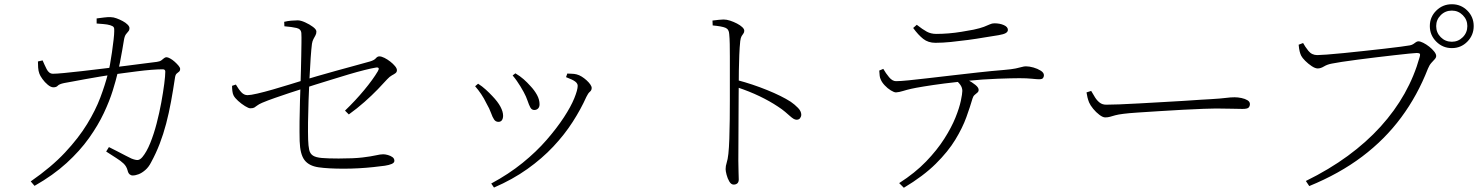

<svg xmlns="http://www.w3.org/2000/svg" viewBox="-20 -837 6990 906"><path d="M606 -9Q598 -9 591.5 -14.5Q585 -20 582 -33Q577 -52 563.5 -65Q550 -78 529 -91Q508 -104 481 -122L494 -143Q512 -134 533.5 -123Q555 -112 573 -102.5Q591 -93 600 -89Q620 -81 630.5 -82Q641 -83 652 -96Q672 -120 689 -162Q706 -204 719 -254Q732 -304 741 -353Q750 -402 755 -441Q760 -480 760 -499Q760 -510 748 -510Q726 -510 694 -507.5Q662 -505 627.5 -500.5Q593 -496 562.5 -492Q532 -488 511 -485Q486 -481 451.5 -475.5Q417 -470 382.5 -463.5Q348 -457 320.5 -452Q293 -447 282 -445Q259 -440 252.5 -432.5Q246 -425 232 -425Q220 -425 205.5 -437Q191 -449 180 -464.5Q169 -480 166 -489Q161 -502 160 -518Q159 -534 159 -547L181 -552Q189 -533 200 -511Q211 -489 230 -489Q246 -489 282.5 -492.5Q319 -496 367.5 -501.5Q416 -507 468.5 -513.5Q521 -520 571 -526Q621 -532 660.5 -537.5Q700 -543 720 -545Q734 -547 741 -552Q748 -557 753.5 -562Q759 -567 766 -567Q772 -567 783 -561Q794 -555 804.5 -545.5Q815 -536 822.5 -527Q830 -518 830 -512Q830 -503 825 -499Q820 -495 814 -490Q808 -485 806 -472Q797 -412 787 -357.5Q777 -303 764 -253.5Q751 -204 733.5 -158.5Q716 -113 693 -71Q682 -49 666 -35Q650 -21 634.5 -15Q619 -9 606 -9ZM125 19Q223 -49 287 -117.5Q351 -186 391 -251.5Q431 -317 453.5 -377Q476 -437 489 -488Q494 -505 499 -532.5Q504 -560 508.5 -591.5Q513 -623 516 -649.5Q519 -676 519 -689Q520 -703 516.5 -708.5Q513 -714 500 -718Q487 -722 468 -723.5Q449 -725 436 -726V-750Q451 -752 471 -754.5Q491 -757 503 -756Q515 -756 530 -750.5Q545 -745 559 -737.5Q573 -730 582 -721Q591 -712 591 -704Q591 -695 586 -689.5Q581 -684 574.5 -675.5Q568 -667 565 -649Q562 -631 557 -601.5Q552 -572 546 -542Q540 -512 535 -492Q527 -458 512 -409.5Q497 -361 470 -303.5Q443 -246 400 -185.5Q357 -125 294 -67.5Q231 -10 143 40Z M1602 -41Q1529 -41 1483.5 -47.5Q1438 -54 1417 -81.5Q1396 -109 1394 -171Q1393 -214 1393.5 -264Q1394 -314 1395.5 -360Q1397 -406 1398 -437Q1399 -469 1400 -504Q1401 -539 1401.5 -573Q1402 -607 1402.5 -635Q1403 -663 1402 -680Q1401 -700 1379.5 -705Q1358 -710 1322 -713L1321 -734Q1337 -738 1354 -739.5Q1371 -741 1385 -741Q1399 -741 1420 -731.5Q1441 -722 1457 -710Q1473 -698 1473 -688Q1473 -678 1468.5 -670Q1464 -662 1459 -652.5Q1454 -643 1452 -630Q1449 -607 1446 -564.5Q1443 -522 1440.5 -469.5Q1438 -417 1436 -362.5Q1434 -308 1433.5 -260Q1433 -212 1434 -178Q1435 -148 1439 -130Q1443 -112 1456.5 -103Q1470 -94 1499 -91.5Q1528 -89 1578 -89Q1650 -89 1691 -94Q1732 -99 1753.5 -104Q1775 -109 1788 -109Q1798 -109 1810.5 -105.5Q1823 -102 1832 -95.5Q1841 -89 1841 -78Q1841 -69 1828.5 -63.5Q1816 -58 1796 -55Q1774 -52 1741.5 -48.5Q1709 -45 1673 -43Q1637 -41 1602 -41ZM1608 -315Q1657 -362 1698.5 -412Q1740 -462 1763 -501Q1769 -511 1766.5 -515.5Q1764 -520 1753 -518Q1734 -515 1700 -506.5Q1666 -498 1625.5 -486Q1585 -474 1543.5 -461Q1502 -448 1466 -437Q1430 -426 1407 -418Q1381 -410 1346.5 -398.5Q1312 -387 1277.5 -375Q1243 -363 1217 -352Q1201 -345 1193.5 -339Q1186 -333 1180 -329.5Q1174 -326 1161 -326Q1153 -326 1136 -336.5Q1119 -347 1103.5 -361Q1088 -375 1082 -387Q1078 -395 1076.5 -407.5Q1075 -420 1075 -432L1093 -438Q1107 -414 1119.5 -401Q1132 -388 1148 -388Q1162 -388 1194.5 -395.5Q1227 -403 1267 -414.5Q1307 -426 1344 -437.5Q1381 -449 1404 -456Q1433 -465 1476 -477.5Q1519 -490 1566 -503Q1613 -516 1655.5 -527.5Q1698 -539 1726 -547Q1746 -553 1753.5 -562Q1761 -571 1770 -571Q1780 -571 1794 -564Q1808 -557 1821.5 -546.5Q1835 -536 1844 -525Q1853 -514 1853 -506Q1853 -497 1846.5 -492Q1840 -487 1829.5 -481.5Q1819 -476 1807 -463Q1791 -445 1763 -416Q1735 -387 1700 -356Q1665 -325 1626 -297Z M2298 29Q2380 -15 2445.5 -68Q2511 -121 2559.5 -177Q2608 -233 2641 -283.5Q2674 -334 2690 -373.5Q2706 -413 2706 -432Q2706 -443 2694.5 -452Q2683 -461 2651 -473L2657 -490Q2667 -489 2678 -489Q2689 -489 2701 -486Q2713 -483 2725 -475.5Q2737 -468 2748 -458Q2759 -448 2765.5 -438.5Q2772 -429 2772 -422Q2772 -411 2763.5 -404Q2755 -397 2747 -380Q2721 -322 2682.5 -262Q2644 -202 2591 -145.5Q2538 -89 2468.5 -39.5Q2399 10 2311 48ZM2332 -262Q2319 -262 2311.5 -273Q2304 -284 2297 -304Q2290 -324 2275 -350Q2264 -373 2250.5 -393Q2237 -413 2222 -430L2236 -442Q2255 -430 2272.5 -414Q2290 -398 2303 -384Q2329 -357 2341.5 -333.5Q2354 -310 2354 -291Q2354 -278 2348.5 -270Q2343 -262 2332 -262ZM2501 -318Q2489 -318 2482.5 -330Q2476 -342 2469.5 -361.5Q2463 -381 2451 -403Q2444 -416 2436 -429Q2428 -442 2419 -455Q2410 -468 2399 -481L2412 -491Q2434 -478 2451 -463Q2468 -448 2483 -431Q2502 -411 2514 -389Q2526 -367 2526 -345Q2526 -332 2519 -325Q2512 -318 2501 -318Z M3442 34Q3430 34 3421.5 19.5Q3413 5 3408.5 -12.5Q3404 -30 3404 -39Q3404 -54 3409 -69Q3414 -84 3417 -111Q3420 -139 3421.5 -182Q3423 -225 3423.5 -273.5Q3424 -322 3424 -367Q3424 -412 3424 -443Q3424 -473 3424 -505.5Q3424 -538 3424 -569.5Q3424 -601 3423.5 -629Q3423 -657 3421 -676Q3420 -699 3403 -706Q3386 -713 3343 -717L3342 -740Q3360 -742 3372 -743.5Q3384 -745 3394 -745Q3409 -745 3425.5 -739.5Q3442 -734 3457.5 -726Q3473 -718 3482.5 -709Q3492 -700 3492 -692Q3492 -684 3488 -679Q3484 -674 3479.5 -666.5Q3475 -659 3473 -643Q3470 -615 3468.5 -577.5Q3467 -540 3466.5 -504Q3466 -468 3466 -442Q3466 -429 3465.5 -388.5Q3465 -348 3465 -293.5Q3465 -239 3464.5 -182Q3464 -125 3464 -78Q3464 -47 3465 -25.5Q3466 -4 3466 10Q3466 22 3459.5 28Q3453 34 3442 34ZM3739 -272Q3732 -272 3724.5 -276.5Q3717 -281 3707.5 -289.5Q3698 -298 3684.5 -309.5Q3671 -321 3651 -334Q3612 -360 3564 -383Q3516 -406 3459 -425V-459Q3531 -440 3600 -412Q3669 -384 3711 -357Q3730 -344 3745.5 -328Q3761 -312 3761 -296Q3761 -287 3755.5 -279.5Q3750 -272 3739 -272Z M4223 27Q4298 -21 4350 -75Q4402 -129 4436 -182.5Q4470 -236 4488.5 -282Q4507 -328 4514 -361.5Q4521 -395 4521 -408Q4521 -423 4512 -436Q4503 -449 4481 -468L4515 -476Q4528 -470 4547.5 -459.5Q4567 -449 4582.5 -436.5Q4598 -424 4598 -413Q4598 -405 4592 -400Q4586 -395 4579 -389Q4572 -383 4569 -372Q4558 -334 4540 -284Q4522 -234 4488 -178Q4454 -122 4395.5 -64Q4337 -6 4245 49ZM4208 -401Q4199 -401 4183.5 -410.5Q4168 -420 4154.5 -434.5Q4141 -449 4136 -462Q4132 -470 4131 -479.5Q4130 -489 4129 -504L4148 -512Q4160 -491 4175.5 -472.5Q4191 -454 4208 -454Q4229 -454 4268 -458Q4307 -462 4359 -468Q4411 -474 4471 -481Q4531 -488 4594 -495Q4657 -502 4718 -507Q4754 -510 4773 -514Q4792 -518 4802 -521Q4812 -524 4821 -524Q4837 -524 4856.5 -518.5Q4876 -513 4891 -503.5Q4906 -494 4906 -482Q4906 -475 4902 -469Q4898 -463 4883 -463Q4873 -463 4849 -465.5Q4825 -468 4791 -468Q4757 -468 4687.5 -465.5Q4618 -463 4539 -455Q4490 -450 4436 -443Q4382 -436 4339.5 -429Q4297 -422 4280 -418Q4258 -413 4240.5 -407.5Q4223 -402 4208 -401ZM4394 -635Q4360 -635 4336.5 -653.5Q4313 -672 4289 -705L4306 -720Q4334 -698 4353.5 -687.5Q4373 -677 4398 -677Q4426 -677 4456.5 -679.5Q4487 -682 4517 -687Q4547 -692 4574 -697Q4606 -704 4623 -710.5Q4640 -717 4650.5 -722Q4661 -727 4672 -727Q4698 -727 4717 -718.5Q4736 -710 4736 -696Q4736 -687 4726 -681Q4716 -675 4692 -671Q4664 -667 4626.5 -660.5Q4589 -654 4548 -648.5Q4507 -643 4467.5 -639Q4428 -635 4394 -635Z M5195 -283Q5184 -283 5168 -295Q5152 -307 5138.5 -323.5Q5125 -340 5119 -354Q5114 -367 5111.5 -377.5Q5109 -388 5107 -401L5129 -408Q5138 -392 5147.5 -377Q5157 -362 5169.5 -352.5Q5182 -343 5200 -343Q5221 -343 5262 -344.5Q5303 -346 5355 -349Q5407 -352 5461.5 -355Q5516 -358 5565 -361Q5614 -364 5648 -366.5Q5682 -369 5692 -369Q5742 -372 5764.5 -375Q5787 -378 5806 -378Q5821 -378 5838 -374.5Q5855 -371 5866.5 -364Q5878 -357 5878 -346Q5878 -336 5872 -329.5Q5866 -323 5843 -323Q5818 -323 5789.5 -324Q5761 -325 5718 -325Q5701 -325 5658.5 -323.5Q5616 -322 5561 -319Q5506 -316 5450.5 -312.5Q5395 -309 5349.5 -306Q5304 -303 5282 -300Q5257 -297 5242.5 -293Q5228 -289 5218 -286Q5208 -283 5195 -283Z M6142 17Q6252 -37 6340 -101.5Q6428 -166 6495 -240Q6562 -314 6608 -396Q6654 -478 6679 -568Q6683 -582 6678.5 -584.5Q6674 -587 6665 -587Q6657 -587 6628.5 -584Q6600 -581 6559.5 -576.5Q6519 -572 6474 -566.5Q6429 -561 6386.5 -555.5Q6344 -550 6311.5 -545Q6279 -540 6265 -537Q6243 -533 6227.5 -523.5Q6212 -514 6198 -514Q6186 -514 6169.5 -525Q6153 -536 6139 -550Q6125 -564 6120 -574Q6116 -582 6113 -593.5Q6110 -605 6108 -626L6129 -634Q6138 -617 6154 -597Q6170 -577 6196 -577Q6208 -577 6241 -579.5Q6274 -582 6320 -586.5Q6366 -591 6415.5 -596.5Q6465 -602 6510.5 -607Q6556 -612 6589 -616.5Q6622 -621 6633 -623Q6643 -625 6649.5 -629.5Q6656 -634 6661.5 -638Q6667 -642 6673 -642Q6682 -642 6696 -635Q6710 -628 6724 -617Q6738 -606 6747.5 -594Q6757 -582 6757 -573Q6757 -565 6750 -557.5Q6743 -550 6734 -540Q6725 -530 6718 -513Q6669 -387 6592 -283Q6515 -179 6407.5 -98Q6300 -17 6158 41ZM6831 -610Q6788 -610 6757.5 -640.5Q6727 -671 6727 -714Q6727 -757 6757.5 -787Q6788 -817 6831 -817Q6874 -817 6904 -787Q6934 -757 6934 -714Q6934 -671 6904 -640.5Q6874 -610 6831 -610ZM6831 -640Q6861 -640 6882.5 -661.5Q6904 -683 6904 -714Q6904 -744 6882.5 -765.5Q6861 -787 6831 -787Q6800 -787 6778.5 -765.5Q6757 -744 6757 -714Q6757 -683 6778.5 -661.5Q6800 -640 6831 -640Z"/></svg>

Font: Noto Serif HK ExtraLight
Style: Regular
Weight: 200
Designer: Ryoko NISHIZUKA 西塚涼子 (kana & ideographs); Frank Grießhammer (Latin, Greek & Cyrillic); Wenlong ZHANG 张文龙 (bopomofo); San
Foundry: Adobe
Version: Version 2.002-H1;hotconv 1.1.0;makeotfexe 2.6.0